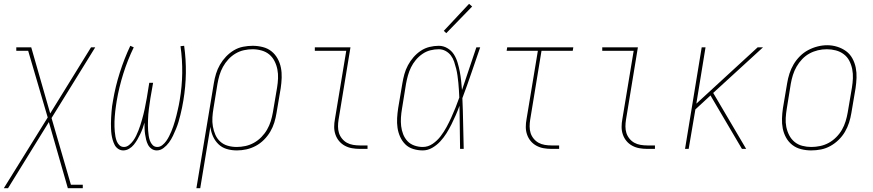

<svg xmlns="http://www.w3.org/2000/svg" viewBox="-38 -777 4558 1002"><path d="M-18 205 211 -164 109 -512H47V-530H125L224 -185L437 -530H459L231 -161L332 187H394V205H316L217 -140L4 205Z M780 8Q765 8 753 -0.5Q741 -9 734.5 -21.5Q728 -34 724.5 -48.5Q721 -63 719 -77.5Q717 -92 716.5 -107Q716 -122 716 -137Q712 -122 706.5 -107Q701 -92 694 -77.5Q687 -63 679 -49Q671 -35 660.5 -22Q650 -9 635.5 -0.5Q621 8 605 8Q591 8 579 0Q567 -8 560.5 -20.5Q554 -33 550 -47Q546 -61 544 -75Q542 -89 541.5 -104Q541 -119 541 -133.5Q541 -148 542 -163Q543 -178 544 -193Q545 -208 547 -223Q549 -238 552 -253Q564 -325 587 -397.5Q610 -470 642 -538L660 -530Q628 -464 605.5 -392.5Q583 -321 571 -250Q569 -237 567 -223.5Q565 -210 563.5 -196.5Q562 -183 561 -169.5Q560 -156 559.5 -142.5Q559 -129 559.5 -116Q560 -103 561 -90Q562 -77 564.5 -64Q567 -51 571.5 -39.5Q576 -28 585.5 -19Q595 -10 609 -10Q623 -10 635.5 -20Q648 -30 657 -42.5Q666 -55 672.5 -68.5Q679 -82 684.5 -96Q690 -110 694.5 -124Q699 -138 703 -152Q707 -166 710.5 -180Q714 -194 717 -208Q720 -222 722.5 -236.5Q725 -251 728 -265L741 -345H761L747 -265Q745 -251 743 -237Q741 -223 739 -208.5Q737 -194 736 -180Q735 -166 734.5 -151.5Q734 -137 734 -123Q734 -109 735 -95.5Q736 -82 738 -68.5Q740 -55 744.5 -42.5Q749 -30 758.5 -20Q768 -10 783 -10Q797 -10 809 -19.5Q821 -29 829.5 -41Q838 -53 844.5 -66Q851 -79 856.5 -92Q862 -105 866.5 -118.5Q871 -132 875 -145.5Q879 -159 882.5 -173Q886 -187 889 -200.5Q892 -214 895 -227.5Q898 -241 900 -255Q912 -326 913 -396Q914 -466 904 -536L923 -538Q933 -467 932 -396Q931 -325 919 -253Q916 -234 912 -215Q908 -196 903.5 -177.5Q899 -159 893.5 -140.5Q888 -122 880.5 -104Q873 -86 864.5 -68Q856 -50 844 -33.5Q832 -17 815.5 -4.5Q799 8 780 8Z M987 205 1078 -343Q1082 -368 1089.5 -392.5Q1097 -417 1110 -439.5Q1123 -462 1141.5 -481.5Q1160 -501 1182.5 -514.5Q1205 -528 1230.5 -533Q1256 -538 1281 -538Q1307 -538 1333 -531.5Q1359 -525 1378.5 -509.5Q1398 -494 1410.5 -471.5Q1423 -449 1428 -423.5Q1433 -398 1432 -371Q1431 -344 1427 -317L1405 -187Q1401 -162 1393.5 -137.5Q1386 -113 1372.5 -90Q1359 -67 1339.5 -47.5Q1320 -28 1296.5 -15.5Q1273 -3 1248 2.5Q1223 8 1198 8Q1170 8 1145 0.5Q1120 -7 1102 -24.5Q1084 -42 1073.5 -65.5Q1063 -89 1060 -115L1007 205ZM1197 -10Q1220 -10 1243 -15Q1266 -20 1287.5 -32Q1309 -44 1326.5 -62Q1344 -80 1356 -101Q1368 -122 1375 -144.5Q1382 -167 1386 -190L1408 -320Q1412 -344 1413 -368Q1414 -392 1409.5 -415Q1405 -438 1394.5 -458.5Q1384 -479 1367 -493Q1350 -507 1327 -513.5Q1304 -520 1280 -520Q1258 -520 1235 -515Q1212 -510 1191 -497.5Q1170 -485 1153.5 -467Q1137 -449 1125.5 -428Q1114 -407 1107.5 -385Q1101 -363 1097 -340L1076 -211Q1072 -188 1070.5 -164Q1069 -140 1073 -117Q1077 -94 1086 -73.5Q1095 -53 1111.5 -38Q1128 -23 1150.5 -16.5Q1173 -10 1197 -10Z M1840 0Q1819 0 1799 -3.5Q1779 -7 1761.5 -16.5Q1744 -26 1731.5 -41Q1719 -56 1712.5 -75Q1706 -94 1706 -114.5Q1706 -135 1710 -156L1769 -512H1605V-530H1791L1729 -153Q1726 -135 1726 -117Q1726 -99 1731 -83Q1736 -67 1747 -53.5Q1758 -40 1772.5 -32Q1787 -24 1804.5 -21Q1822 -18 1840 -18H1880V0Z M2168 8Q2143 8 2118.5 0.5Q2094 -7 2077 -24Q2060 -41 2050 -63.5Q2040 -86 2036.5 -110.5Q2033 -135 2034.5 -161Q2036 -187 2040 -213L2062 -343Q2066 -367 2072.5 -390.5Q2079 -414 2091 -436.5Q2103 -459 2120 -478.5Q2137 -498 2158 -512Q2179 -526 2203.5 -532Q2228 -538 2252 -538Q2276 -538 2297 -525.5Q2318 -513 2330.5 -493.5Q2343 -474 2350 -450.5Q2357 -427 2361.5 -403.5Q2366 -380 2368.5 -356Q2371 -332 2373 -307Q2392 -363 2410.5 -418.5Q2429 -474 2448 -530H2468Q2445 -464 2422.5 -397.5Q2400 -331 2375 -265Q2378 -199 2379 -132.5Q2380 -66 2382 0H2363Q2362 -56 2361.5 -112.5Q2361 -169 2360 -225Q2351 -200 2340.5 -176Q2330 -152 2318 -128Q2306 -104 2292 -81.5Q2278 -59 2259.5 -39Q2241 -19 2217.5 -5.5Q2194 8 2168 8ZM2168 -10Q2196 -10 2220 -26.5Q2244 -43 2261.5 -66Q2279 -89 2292.5 -114Q2306 -139 2317.5 -164.5Q2329 -190 2339.5 -216Q2350 -242 2359 -268Q2358 -287 2357 -306.5Q2356 -326 2354 -345Q2352 -364 2349.5 -382.5Q2347 -401 2342.5 -419Q2338 -437 2332 -455Q2326 -473 2315 -487.5Q2304 -502 2287.5 -511Q2271 -520 2252 -520Q2230 -520 2208 -514.5Q2186 -509 2166.5 -495.5Q2147 -482 2132 -464Q2117 -446 2107 -425.5Q2097 -405 2091 -383.5Q2085 -362 2081 -340L2060 -210Q2056 -187 2054.5 -164Q2053 -141 2055.5 -119Q2058 -97 2066 -76.5Q2074 -56 2088.5 -40.5Q2103 -25 2124.5 -17.5Q2146 -10 2168 -10ZM2291 -604 2278 -616 2410 -757 2426 -743Z M2840 0Q2819 0 2799 -3.5Q2779 -7 2761.5 -16.5Q2744 -26 2731.5 -41Q2719 -56 2712.5 -75Q2706 -94 2706 -114.5Q2706 -135 2710 -156L2769 -512H2606L2609 -530H2954L2951 -512H2788L2729 -153Q2726 -135 2726 -117Q2726 -99 2731 -83Q2736 -67 2747 -53.5Q2758 -40 2772.5 -32Q2787 -24 2804.5 -21Q2822 -18 2840 -18H2880V0Z M3340 0Q3319 0 3299 -3.5Q3279 -7 3261.5 -16.5Q3244 -26 3231.5 -41Q3219 -56 3212.5 -75Q3206 -94 3206 -114.5Q3206 -135 3210 -156L3269 -512H3105V-530H3291L3229 -153Q3226 -135 3226 -117Q3226 -99 3231 -83Q3236 -67 3247 -53.5Q3258 -40 3272.5 -32Q3287 -24 3304.5 -21Q3322 -18 3340 -18H3380V0Z M3537 0 3624 -530H3644L3596 -236L3916 -530H3944L3684 -292L3856 0H3834L3678 -265L3670 -279L3591 -206L3556 0Z M4195 8Q4169 8 4143 1.5Q4117 -5 4097 -20.5Q4077 -36 4064.5 -58.5Q4052 -81 4047 -106.5Q4042 -132 4043 -159Q4044 -186 4048 -213L4070 -343Q4074 -368 4082 -393Q4090 -418 4103.5 -441Q4117 -464 4136.5 -483.5Q4156 -503 4179.5 -515.5Q4203 -528 4228.5 -534.5Q4254 -541 4279 -541Q4306 -541 4331.5 -533Q4357 -525 4377.5 -510Q4398 -495 4410.5 -472Q4423 -449 4428 -423.5Q4433 -398 4432 -371Q4431 -344 4427 -317L4405 -187Q4401 -162 4393 -137Q4385 -112 4371.5 -89Q4358 -66 4338.5 -47Q4319 -28 4295.5 -15Q4272 -2 4246.5 3Q4221 8 4195 8ZM4196 -10Q4219 -10 4242.5 -15Q4266 -20 4287 -31.5Q4308 -43 4326 -61Q4344 -79 4356 -100Q4368 -121 4375 -144Q4382 -167 4386 -190L4408 -320Q4412 -344 4413 -368.5Q4414 -393 4409.5 -416Q4405 -439 4394.5 -459.5Q4384 -480 4365.5 -494Q4347 -508 4324 -514Q4301 -520 4277 -520Q4253 -520 4230 -514.5Q4207 -509 4186 -497.5Q4165 -486 4148 -468Q4131 -450 4119 -429Q4107 -408 4100 -385.5Q4093 -363 4089 -340L4068 -210Q4064 -186 4062.5 -161.5Q4061 -137 4065.5 -114.5Q4070 -92 4080.5 -71.5Q4091 -51 4108.5 -36.5Q4126 -22 4149 -16Q4172 -10 4196 -10Z"/></svg>

Font: Iosevka Slab Thin Oblique
Style: Regular
Weight: 100
Italic angle: -9°
Monospace: yes
Designer: Belleve Invis
Foundry: Belleve Invis
Version: Version 11.1.0; ttfautohint (v1.8.3)